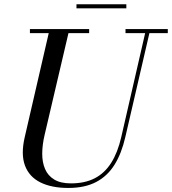

<svg xmlns="http://www.w3.org/2000/svg" viewBox="-20 -890 828 924"><path d="M309 14.5Q227.5 14.5 173.8 -12.5Q120 -39.5 100 -93.8Q80 -148 99 -230L219 -750H314L194.5 -240Q183.5 -193 183.2 -151Q183 -109 196.8 -76.8Q210.5 -44.5 241 -26Q271.5 -7.5 321.5 -7.5Q388.5 -7.5 436.2 -32.2Q484 -57 515.2 -106.5Q546.5 -156 563.5 -230L683 -750H703.5L583 -230Q565 -151.5 531 -97Q497 -42.5 442.5 -14Q388 14.5 309 14.5ZM124 -730.5V-750H409V-730.5ZM584 -730.5V-750H787.5V-730.5ZM348 -850V-869.5H588V-850Z"/></svg>

Font: Bodoni Moda SC
Style: Italic
Weight: 400
Italic angle: -13°
Designer: Owen Earl
Foundry: indestructible type
Version: Version 2.005